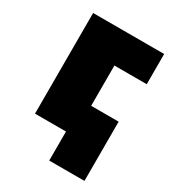

<svg xmlns="http://www.w3.org/2000/svg" viewBox="-165 -614 778 859"><g transform="rotate(30 224.0 -185.0)"><path d="M222.5 150V0H182.5V-156H404.5V150ZM62.5 0V-520H429.5V-364H262.5V0Z"/></g></svg>

Font: Geologica Cursive Black
Style: Regular
Weight: 900
Designer: Sindre Bremnes, Frode Helland
Foundry: Monokrom Skriftforlag AS
Version: Version 1.010;gftools[0.9.28]